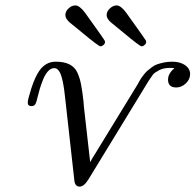

<svg xmlns="http://www.w3.org/2000/svg" viewBox="-20 -671 726 713"><path d="M83 -290Q83 -301.3 96.4 -343Q109.9 -384.8 126 -408.2Q149.9 -442.4 188 -441.9Q218.8 -441.9 238.8 -431.4Q258.8 -420.9 267.8 -400.4Q276.9 -379.9 281.5 -355Q286.1 -330.1 290 -294.9Q291 -278.8 292 -271Q313 -83 314.9 -68.8Q322.8 -84 334 -101.1L491.2 -357.9Q491.2 -358.9 496.6 -367.9Q502 -377 504.4 -380.9Q506.8 -384.8 514.4 -394.3Q522 -403.8 528.1 -408.9Q534.2 -414.1 544.2 -421.6Q554.2 -429.2 564.7 -432.6Q575.2 -436 589.1 -439Q603 -441.9 619.1 -441.9Q648.9 -441.9 667.5 -429Q686 -416 686 -396Q686 -376 669.9 -361.1Q653.8 -346.2 634.8 -346.2Q604 -346.2 604 -375Q604 -397.9 627 -417V-418Q622.1 -418.9 610.8 -418.9Q586.9 -418.9 570.1 -409.9Q553.2 -400.9 547.6 -393.6Q542 -386.2 532.2 -371.1L309.1 -5.9Q292 22 275.9 22Q257.8 22 255.9 -2.9L223.1 -296.9Q214.4 -386.7 199.2 -407.2Q191.4 -418.5 181.2 -418Q168.9 -418 158.4 -406.5Q147.9 -395 140.4 -376.5Q132.8 -357.9 127.9 -341.6Q123 -325.2 119.1 -308.6Q115.2 -292 113.8 -290Q109.9 -276.9 97.2 -276.9Q83 -276.9 83 -290ZM222.7 -615.2Q222.7 -628.4 234.4 -639.6Q246.1 -650.9 259.8 -650.9Q274.9 -650.9 294.9 -625Q368.2 -522.9 368.7 -520Q369.6 -518.1 370.1 -515.1Q370.1 -509.3 364.5 -504.2Q358.9 -499 353 -499Q346.2 -499 282.7 -551.8Q256.8 -572.8 239.7 -586.9Q222.7 -601.1 222.7 -615.2ZM376 -615.2Q376 -628.4 387.9 -639.6Q399.9 -650.9 413.1 -650.9Q428.2 -650.9 447.8 -625Q521 -522.9 522 -520Q522.9 -518.1 522.9 -515.1Q522.9 -509.3 517.3 -504.2Q511.7 -499 505.9 -499Q499 -499 436 -551.8Q410.2 -572.8 393.1 -586.9Q376 -601.1 376 -615.2Z"/></svg>

Font: CMU Classical Serif
Style: Italic
Weight: 500
Italic angle: -14.04°
Version: Version 0.7.0